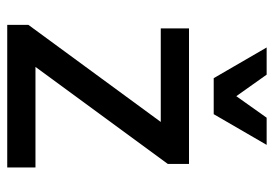

<svg xmlns="http://www.w3.org/2000/svg" viewBox="-136 -640 775 544"><g transform="rotate(90 252.0 -367.5)"><path d="M50 -60 325 -435H60V-515H444V-455L169 -80H454V0H50ZM390 -735 303 -585H201L114 -735H191L252 -649L313 -735Z"/></g></svg>

Font: Radio Canada
Style: Regular
Weight: 400
Designer: Charles Daoud, Etienne Aubert Bonn, Alexandre Saumier Demers, Jacques Le Bailly
Foundry: Radio-Canada
Version: Version 2.104;gftools[0.9.28.dev5+ged2979d]